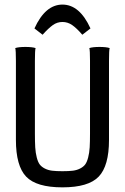

<svg xmlns="http://www.w3.org/2000/svg" viewBox="-20 -805 540 830"><path d="M371.1 -682.1 335.9 -654.8Q311.5 -683.1 292.2 -696.5Q272.9 -710 250 -710Q227.1 -710 208.3 -696.5Q189.5 -683.1 164.1 -654.8L128.9 -682.1Q175.8 -785.2 250 -785.2Q324.2 -785.2 371.1 -682.1ZM451.2 -200.2Q451.2 -87.9 406.7 -41.5Q362.3 4.9 250 4.9Q137.2 4.9 93 -41.5Q48.8 -87.9 48.8 -200.2V-542Q48.8 -588.4 45.9 -597.2Q60.5 -602.1 89.8 -602.1Q119.1 -602.1 133.8 -597.2Q130.9 -588.4 130.9 -542V-228Q130.9 -191.4 132.3 -167.7Q133.8 -144 138.9 -124.3Q144 -104.5 151.6 -94.2Q159.2 -84 173.3 -76.7Q187.5 -69.3 205.1 -67.1Q222.7 -64.9 250 -64.9Q277.3 -64.9 294.9 -67.1Q312.5 -69.3 326.7 -76.7Q340.8 -84 348.4 -94.2Q356 -104.5 361.1 -124.3Q366.2 -144 367.7 -167.7Q369.1 -191.4 369.1 -228V-542Q369.1 -588.4 366.2 -597.2Q380.9 -602.1 410.2 -602.1Q439.5 -602.1 454.1 -597.2Q451.2 -588.4 451.2 -542Z"/></svg>

Font: Nikodecs
Style: Medium
Weight: 500
Version: Version 0.29